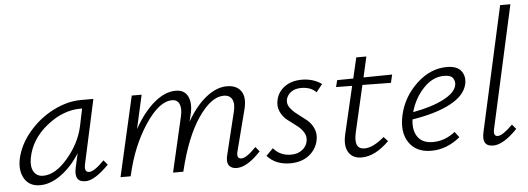

<svg xmlns="http://www.w3.org/2000/svg" viewBox="-48 -845 2714 987"><g transform="rotate(-5 1309.0 -352.0)"><path d="M458 -94 478 -70Q405 5 357 5Q296 5 313 -70L329 -142Q288 -76 232.5 -35.5Q177 5 123 5Q68 5 43 -36.5Q18 -78 30 -138Q46 -212 100.5 -276Q155 -340 227.5 -376.5Q300 -413 370 -413H434L362 -83Q353 -41 380 -41Q407 -41 458 -94ZM143 -42Q206 -42 270 -117Q334 -192 353 -278L372 -369H364Q273 -369 189 -301.5Q105 -234 87 -138Q79 -94 94.5 -68Q110 -42 143 -42Z M1242 -94 1262 -70Q1192 5 1138 5Q1109 5 1097 -13.5Q1085 -32 1095 -69L1147 -282Q1158 -324 1146 -347.5Q1134 -371 1102 -371Q1038 -371 971 -273.5Q904 -176 862 0H809L874 -282Q884 -323 874 -347Q864 -371 836 -371Q769 -371 697 -262Q625 -153 592 -7L590 0H538L632 -413H683L644 -239Q691 -323 747 -370.5Q803 -418 859 -418Q904 -418 921.5 -382.5Q939 -347 925 -288L916 -253Q962 -333 1016 -375.5Q1070 -418 1123 -418Q1174 -418 1196.5 -384.5Q1219 -351 1202 -288L1149 -82Q1138 -42 1166 -42Q1192 -42 1242 -94Z M1414 5Q1338 5 1295 -44L1331 -80Q1365 -39 1422 -39Q1456 -39 1479 -56.5Q1502 -74 1507 -101Q1512 -126 1498.5 -147.5Q1485 -169 1462 -185.5Q1439 -202 1416.5 -220Q1394 -238 1381.5 -265.5Q1369 -293 1377 -327Q1387 -368 1422 -393Q1457 -418 1510 -418Q1568 -418 1612 -387L1580 -347Q1553 -376 1503 -376Q1471 -376 1451 -361.5Q1431 -347 1425 -324Q1420 -301 1434.5 -281Q1449 -261 1472 -244Q1495 -227 1518 -208.5Q1541 -190 1553.5 -161.5Q1566 -133 1558 -98Q1547 -52 1509 -23.5Q1471 5 1414 5Z M1818 -364 1763 -125Q1743 -38 1801 -38Q1845 -38 1903 -88L1924 -65Q1852 7 1782 7Q1735 7 1714.5 -27Q1694 -61 1708 -120L1765 -364L1682 -365L1691 -400L1774 -401L1799 -508H1851L1827 -402L1975 -404L1965 -362Z M2258 -418Q2311 -418 2332 -390Q2353 -362 2345 -323Q2332 -264 2256.5 -224Q2181 -184 2059 -165Q2052 -107 2076.5 -73.5Q2101 -40 2154 -40Q2216 -40 2269 -82L2291 -53Q2222 4 2142 4Q2064 4 2027 -50.5Q1990 -105 2010 -193Q2031 -285 2102 -351.5Q2173 -418 2258 -418ZM2293 -321Q2297 -339 2286.5 -356.5Q2276 -374 2240 -374Q2181 -374 2133 -323Q2085 -272 2066 -202Q2164 -220 2224.5 -251.5Q2285 -283 2293 -321Z M2461 5Q2400 5 2417 -69L2559 -711H2612L2473 -82Q2463 -42 2489 -42Q2514 -42 2566 -94L2586 -70Q2514 5 2461 5Z"/></g></svg>

Font: EauTestText Semilight
Style: Italic
Weight: 300
Italic angle: -12°
Designer: Christian Thalmann (Catharsis Fonts)
Version: Version 0.001;PS 000.001;hotconv 1.0.88;makeotf.lib2.5.64775